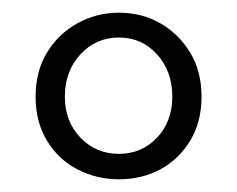

<svg xmlns="http://www.w3.org/2000/svg" viewBox="-20 -703 373 302"><path d="M167 -461Q203 -461 227 -486.5Q251 -512 251 -551Q251 -591 227 -617.5Q203 -644 167 -644Q131 -644 106.5 -617.5Q82 -591 82 -551Q82 -512 106.5 -486.5Q131 -461 167 -461ZM167 -421Q132 -421 102 -436.5Q72 -452 54 -481.5Q36 -511 36 -551Q36 -591 54 -620.5Q72 -650 102 -666.5Q132 -683 167 -683Q203 -683 232 -666.5Q261 -650 279 -620.5Q297 -591 297 -551Q297 -511 279 -481.5Q261 -452 232 -436.5Q203 -421 167 -421Z"/></svg>

Font: Source Serif 4 18pt Medium
Style: Regular
Weight: 500
Designer: Frank Grießhammer
Foundry: Adobe Systems Incorporated
Version: Version 4.004;hotconv 1.0.116;makeotfexe 2.5.65601